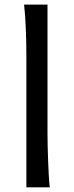

<svg xmlns="http://www.w3.org/2000/svg" viewBox="-20 -801 316 821"><path d="M183.1 -231.9Q183.1 -208.5 183.8 -176.8Q184.6 -145 185.8 -112.3Q187 -79.6 188.7 -49.8Q190.4 -20 192.9 0H92.8V-551.8Q92.8 -623 90.3 -680.9Q87.9 -738.8 83 -781.2H183.1Z"/></svg>

Font: Andika Eur
Style: Regular
Weight: 400
Designer: Victor Gaultney, Annie Olsen, Julie Remington, Don Collingsworth, Eric Hays, Becca Hirsbrunner
Foundry: SIL International
Version: Version 5.000